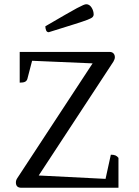

<svg xmlns="http://www.w3.org/2000/svg" viewBox="-20 -886 656 906"><path d="M81 0Q55 0 55 -25Q55 -36 62 -46L434 -613L440 -586L113 -600L134 -609L109 -513Q106 -504 98 -500Q90 -496 73 -496V-641H497Q509 -641 515.5 -634Q522 -627 522 -616Q522 -607 515 -595L147 -34L141 -59L497 -41L475 -28L503 -156Q517 -156 525 -152.5Q533 -149 539 -141V0ZM210 -734Q201 -734 197.5 -743Q194 -752 194 -762Q251 -795 287 -816Q323 -837 343 -847.5Q363 -858 372.5 -862Q382 -866 387 -866Q402 -866 412 -850.5Q422 -835 422 -817Q422 -811 417 -805.5Q412 -800 392.5 -792.5Q373 -785 330 -771.5Q287 -758 210 -734Z"/></svg>

Font: Pitagon Serif
Style: Regular
Weight: 400
Designer: Travis Tran
Foundry: Pitagon
Version: Version 1.000;gftools[0.9.26]